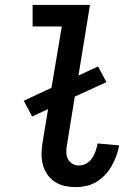

<svg xmlns="http://www.w3.org/2000/svg" viewBox="-20 -755 540 783"><path d="M290 8Q266 8 243.5 3Q221 -2 203 -14Q185 -26 172.5 -44.5Q160 -63 154.5 -84.5Q149 -106 149.5 -130Q150 -154 154 -177L176 -310L111 -280L77 -344L190 -397L232 -647H113V-735H347L300 -447L380 -484L414 -420L285 -361L253 -163Q250 -148 250.5 -133.5Q251 -119 257 -106.5Q263 -94 275.5 -87Q288 -80 302 -80Q318 -80 332.5 -88.5Q347 -97 356 -110.5Q365 -124 370 -139Q375 -154 378 -170L466 -162Q462 -141 454.5 -120Q447 -99 436 -79.5Q425 -60 409.5 -43Q394 -26 374.5 -14Q355 -2 333 3Q311 8 290 8Z"/></svg>

Font: Iosevka Term Curly Semibold
Style: Italic
Weight: 600
Italic angle: -9°
Designer: Belleve Invis
Foundry: Belleve Invis
Version: Version 32.3.0